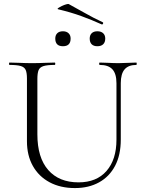

<svg xmlns="http://www.w3.org/2000/svg" viewBox="-20 -943 737 976"><path d="M572 -520Q572 -568 551.5 -590.5Q531 -613 487 -613Q484 -613 484 -619Q484 -625 487 -625Q509 -625 532.5 -623.5Q556 -622 584 -622Q607 -622 630.5 -623.5Q654 -625 673 -625Q675 -625 675 -619Q675 -613 673 -613Q633 -613 613.5 -590.5Q594 -568 594 -520V-234Q594 -155 565 -100Q536 -45 483.5 -16Q431 13 361 13Q287 13 232 -16.5Q177 -46 147 -99.5Q117 -153 117 -225V-544Q117 -573 110.5 -587.5Q104 -602 85 -607.5Q66 -613 28 -613Q26 -613 26 -619Q26 -625 28 -625Q52 -625 81 -623.5Q110 -622 143 -622Q177 -622 206.5 -623.5Q236 -625 258 -625Q261 -625 261 -619Q261 -613 258 -613Q220 -613 201 -607Q182 -601 176 -586Q170 -571 170 -542V-260Q170 -142 225 -79Q280 -16 379 -16Q471 -16 521.5 -74Q572 -132 572 -233ZM497 -819Q446 -842 394 -861Q342 -880 275 -896Q270 -898 276.5 -902.5Q283 -907 294.5 -912.5Q306 -918 316.5 -921Q327 -924 330 -922Q371 -900 412 -876.5Q453 -853 502 -830Q506 -828 504 -823Q502 -818 497 -819ZM300 -708Q261 -708 261 -747Q261 -764 271 -774Q281 -784 300 -784Q318 -784 328.5 -774Q339 -764 339 -747Q339 -708 300 -708ZM475 -708Q456 -708 446 -718Q436 -728 436 -747Q436 -764 446 -774Q456 -784 475 -784Q494 -784 504.5 -774Q515 -764 515 -747Q515 -728 504.5 -718Q494 -708 475 -708Z"/></svg>

Font: Cormorant Light Light
Style: Regular
Weight: 300
Version: Version 4.000